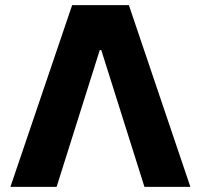

<svg xmlns="http://www.w3.org/2000/svg" viewBox="-20 -727 782 747"><path d="M20.5 0 260.7 -707H481.4L720.7 0H542L374 -532.2H368.2L200.2 0Z"/></svg>

Font: Pretendard Std ExtraBold
Style: Regular
Weight: 800
Designer: Base glyphs from Inter by Rasmus Andersson; Hangeul glyphs from Noto Sans CJK(Source Han Sans) by Jang Soo-young and Kan
Foundry: Kil Hyung-jin
Version: Version 1.309